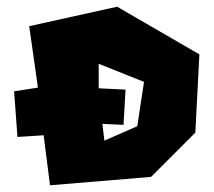

<svg xmlns="http://www.w3.org/2000/svg" viewBox="-20 -568 637 572"><path d="M274 -305V-378L409 -324L389 -192L291 -149L285 -199L348 -196L354 -301ZM67 -490 93 -307 22 -296 32 -160 110 -165 129 -16 430 -41 562 -173 574 -406 329 -548Z"/></svg>

Font: Super Mario
Style: Regular
Weight: 400
Version: Version 1.0